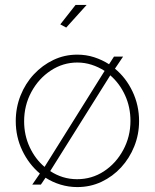

<svg xmlns="http://www.w3.org/2000/svg" viewBox="-20 -750 629 780"><path d="M111 0 142 -45Q97 -83 70.5 -138.5Q44 -194 44 -258Q44 -313 63.5 -362Q83 -411 117.5 -448Q152 -485 197 -506.5Q242 -528 294 -528Q330 -528 362.5 -517.5Q395 -507 423 -489L443 -520H480L447 -471Q492 -434 518.5 -378Q545 -322 545 -258Q545 -204 525.5 -155.5Q506 -107 472 -70Q438 -33 392.5 -11.5Q347 10 294 10Q259 10 226 0Q193 -10 165 -28L146 0ZM78 -257Q78 -201 100.5 -152.5Q123 -104 161 -72L405 -462Q380 -478 352 -487Q324 -496 294 -496Q236 -496 186.5 -463.5Q137 -431 107.5 -376.5Q78 -322 78 -257ZM293 -22Q353 -22 402 -54Q451 -86 480.5 -140.5Q510 -195 510 -259Q510 -315 488 -363Q466 -411 428 -444L184 -55Q208 -39 235.5 -30.5Q263 -22 293 -22ZM249 -638 225 -651 287 -730H332Z"/></svg>

Font: Raleway ExtraLight
Style: Regular
Weight: 200
Designer: Matt McInerney, Pablo Impallari, Rodrigo Fuenzalida
Foundry: Matt McInerney, Pablo Impallari, Rodrigo Fuenzalida
Version: Version 4.026